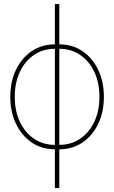

<svg xmlns="http://www.w3.org/2000/svg" viewBox="-20 -748 578 972"><path d="M257.8 7.8Q191.4 7.8 140.6 -26.6Q89.8 -61 61 -121.1Q32.2 -181.2 32.2 -257.8Q32.2 -335 61 -394.8Q89.8 -454.6 140.6 -489Q191.4 -523.4 257.8 -523.4V-727.5H280.3V-523.4Q346.7 -523.4 397.5 -489Q448.2 -454.6 477.1 -394.8Q505.9 -335 505.9 -257.8Q505.9 -181.2 477.1 -121.1Q448.2 -61 397.5 -26.6Q346.7 7.8 280.3 7.8V204.1H257.8ZM257.8 -14.6V-501Q198.2 -501 152.3 -470Q106.4 -439 80.6 -384Q54.7 -329.1 54.7 -257.8Q54.7 -186.5 80.6 -131.6Q106.4 -76.7 152.3 -45.7Q198.2 -14.6 257.8 -14.6ZM280.3 -501V-14.6Q339.8 -14.6 385.7 -45.7Q431.6 -76.7 457.5 -131.6Q483.4 -186.5 483.4 -257.8Q483.4 -329.1 457.5 -384Q431.6 -439 385.7 -470Q339.8 -501 280.3 -501Z"/></svg>

Font: Inter Display Thin
Style: Regular
Weight: 100
Designer: Rasmus Andersson
Foundry: rsms
Version: Version 4.000;git-a52131595